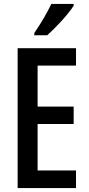

<svg xmlns="http://www.w3.org/2000/svg" viewBox="-20 -960 452 980"><path d="M356 -931V-940H242C221 -895 191 -845 155 -791V-780H221C264 -818 331 -890 356 -931ZM368 0V-90H172V-327H356V-416H172V-625H368V-714H70V0Z"/></svg>

Font: Noto Sans Bengali ExtraCondensed Medium
Style: Regular
Weight: 500
Width: 2
Designer: Joana Ranito - Universal Thirst; Jelle Bosma - Monotype Design Team
Foundry: Universal Thirst ehf.
Version: Version 3.000